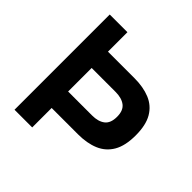

<svg xmlns="http://www.w3.org/2000/svg" viewBox="-183 -849 998 998"><g transform="rotate(45 316.0 -350.0)"><path d="M67 0V-700H197V-557H391Q457 -557 505.5 -537Q554 -517 580.5 -472Q607 -427 607 -351Q607 -275 580.5 -229.5Q554 -184 505.5 -163.5Q457 -143 391 -143H197V0ZM197 -264H373Q418 -264 444 -284Q470 -304 470 -351Q470 -397 444 -417Q418 -437 373 -437H197Z"/></g></svg>

Font: Zen Kaku Gothic Antique Black
Style: Regular
Weight: 900
Designer: Yoshimichi Ohira
Foundry: Positype
Version: Version 1.001